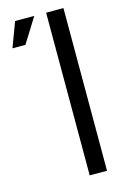

<svg xmlns="http://www.w3.org/2000/svg" viewBox="-252 -764 514 814"><g transform="rotate(-15 5.0 -357.0)"><path d="M37 -714V0H113V-714ZM-140 -605H-83L-15 -714H-99Z"/></g></svg>

Font: Non Bureau Light
Style: Regular
Weight: 300
Designer: Jona Saucedo
Foundry: Non Foundry
Version: Version 1.000;FEAKit 1.0